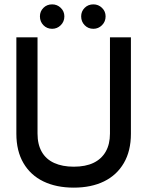

<svg xmlns="http://www.w3.org/2000/svg" viewBox="-20 -851 675 880"><path d="M318 9Q238 9 179 -19.5Q120 -48 87.5 -103.5Q55 -159 55 -238V-680H152V-239Q152 -189 171.5 -155Q191 -121 228.5 -104Q266 -87 318 -87Q372 -87 408.5 -104.5Q445 -122 464.5 -156Q484 -190 484 -239V-680H580V-238Q580 -159 547.5 -103.5Q515 -48 456.5 -19.5Q398 9 318 9ZM408 -719Q384 -719 368 -735.5Q352 -752 352 -776Q352 -799 368 -815Q384 -831 408 -831Q431 -831 447.5 -815Q464 -799 464 -776Q464 -752 447.5 -735.5Q431 -719 408 -719ZM219 -719Q195 -719 179 -735.5Q163 -752 163 -776Q163 -799 179 -815Q195 -831 219 -831Q242 -831 258.5 -815Q275 -799 275 -776Q275 -752 258.5 -735.5Q242 -719 219 -719Z"/></svg>

Font: Teachers Medium
Style: Regular
Weight: 500
Designer: Alfredo Marco Pradil, Chank Diesel
Version: Version 1.001